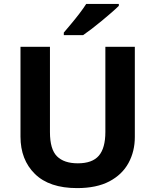

<svg xmlns="http://www.w3.org/2000/svg" viewBox="-20 -954 796 984"><path d="M671 -252Q671 -178 638.5 -118.5Q606 -59 540.5 -24.5Q475 10 375 10Q233 10 159 -62.5Q85 -135 85 -254V-714H236V-277Q236 -189 272 -153Q308 -117 379 -117Q453 -117 486.5 -156Q520 -195 520 -278V-714H671ZM589 -924Q575 -910 552 -890Q529 -870 502.5 -848Q476 -826 450.5 -806.5Q425 -787 406 -774H307V-787Q323 -806 344.5 -831.5Q366 -857 387 -884.5Q408 -912 422 -934H589Z"/></svg>

Font: Noto Sans Kawi
Style: Bold
Weight: 700
Designer: Fadhl Haqq
Version: Version 1.000